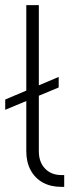

<svg xmlns="http://www.w3.org/2000/svg" viewBox="-31 -727 308 747"><path d="M197.3 -386.7 120.1 -354.5V-138.7Q120.1 -96.2 144.3 -71Q168.5 -45.9 208 -45.9H218.8V0H207Q166.5 0 135.7 -16.8Q105 -33.7 88.1 -65.2Q71.3 -96.7 71.3 -138.7V-334L-10.7 -299.8V-339.8L71.3 -374.5V-707H120.1V-395L197.3 -427.7Z"/></svg>

Font: Pretendard GOV ExtraLight
Style: Regular
Weight: 200
Designer: Base glyphs from Inter by Rasmus Andersson; Hangeul glyphs from Noto Sans CJK(Source Han Sans) by Jang Soo-young and Kan
Foundry: Kil Hyung-jin
Version: Version 1.309